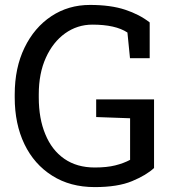

<svg xmlns="http://www.w3.org/2000/svg" viewBox="-20 -741 697 771"><path d="M360.4 10.3Q261.7 10.3 189.5 -35.6Q117.2 -81.1 78.1 -162.1Q39.1 -243.2 39.1 -349.6V-361.3Q39.1 -468.8 78.6 -549.8Q117.7 -630.4 186 -675.8Q254.4 -721.2 341.3 -721.2Q424.3 -721.2 482.2 -702.1Q540 -683.1 581.1 -650.9V-507.3H502L491.7 -610.4Q443.8 -642.1 351.1 -642.1Q290.5 -642.1 241.2 -606.9Q192.4 -571.8 164.1 -509Q135.7 -446.3 135.7 -362.3V-349.6Q135.7 -264.6 162.1 -201.7Q188 -138.2 238.3 -103.3Q288.6 -68.4 360.4 -68.4Q409.2 -68.4 442.9 -76.9Q476.6 -85.4 502.4 -99.1V-266.1L366.2 -271V-341.8H598.6V-66.4Q567.9 -37.6 510.5 -13.7Q453.1 10.3 360.4 10.3Z"/></svg>

Font: Battambang
Style: Regular
Weight: 400
Designer: Danh Hong
Version: Version 8.002; ttfautohint (v1.8.3)